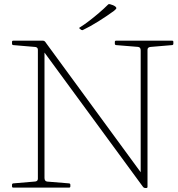

<svg xmlns="http://www.w3.org/2000/svg" viewBox="-20 -936 888 958"><path d="M733 -702Q726 -702 721 -698.5Q716 -695 716 -688V-4Q716 2 710 2H704Q698 2 694 -3L182 -701L202 -708V-48Q202 -41 205 -36Q208 -31 215 -30L325 -21Q331 -20 331 -14V-6Q331 0 325 0H46Q40 0 40 -6V-14Q40 -20 46 -21L152 -30Q160 -30 164.5 -33.5Q169 -37 169 -44V-688Q169 -695 164.5 -698.5Q160 -702 152 -702L46 -711Q40 -712 40 -718V-727Q40 -733 46 -733H195Q201 -733 205 -728L708 -41L682 -43V-684Q682 -692 679 -696.5Q676 -701 669 -702L559 -711Q553 -712 553 -718V-727Q553 -733 559 -733H839Q845 -733 845 -727V-718Q845 -712 839 -711ZM378 -793Q372 -796 378 -799Q399 -812 424.5 -831.5Q450 -851 475 -872.5Q500 -894 519 -913Q523 -917 529 -915Q537 -913 544 -910Q551 -907 556 -903Q560 -899 560.5 -896.5Q561 -894 558.5 -891Q556 -888 549 -882Q515 -857 472 -830Q429 -803 395 -787Q391 -784 385 -787Z"/></svg>

Font: Hahmlet Thin
Style: Regular
Weight: 250
Version: Version 1.002